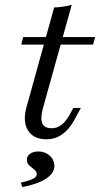

<svg xmlns="http://www.w3.org/2000/svg" viewBox="-20 -569 417 800"><path d="M173.4 11.3Q119.4 11.3 96.4 -26.2Q73.4 -63.7 91.1 -125L205.6 -537.9Q225 -538.7 244 -541.5Q262.9 -544.4 279 -549.2L158.1 -115.3Q147.6 -75 156.5 -54.8Q165.3 -34.7 195.2 -34.7Q217.7 -34.7 236.3 -48.8Q254.8 -62.9 270.2 -91.1L285.5 -119.4H316.9L291.1 -71.8Q278.2 -47.6 261.3 -29Q244.4 -10.5 223 0.4Q201.6 11.3 173.4 11.3ZM68.5 -383.1 76.6 -414.5H376.6L367.7 -383.1ZM72.6 210.5 66.9 191.9Q104.8 183.1 119 175.4Q133.1 167.7 133.1 156.5Q133.1 146 123 137.9Q112.9 129.8 102.4 120.6Q91.9 111.3 91.9 96.8Q91.9 81.5 105.2 71.8Q118.5 62.1 139.5 62.1Q167.7 62.1 187.1 79.4Q206.5 96.8 206.5 122.6Q206.5 152.4 172.6 175Q138.7 197.6 72.6 210.5Z"/></svg>

Font: Playfair 12pt Light
Style: Italic
Weight: 300
Italic angle: -15.6°
Designer: Claus Eggers Sørensen
Foundry: Claus Eggers Sørensen
Version: Version 2.000;gftools[0.9.28]